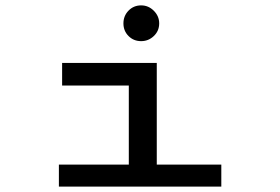

<svg xmlns="http://www.w3.org/2000/svg" viewBox="-20 -694 1040 714"><path d="M199 0V-82H459V-376H211V-460H563V-82H803V0ZM505 -541Q477 -541 458 -560Q439 -579 439 -607Q439 -635 458 -654.5Q477 -674 505 -674Q532 -674 552 -654Q572 -634 572 -607Q572 -579 552 -560Q532 -541 505 -541Z"/></svg>

Font: Inconsolata UltraExpanded Medium
Style: Regular
Weight: 500
Width: 9
Monospace: yes
Designer: Raph Levien, Cyreal, Brenton Simpson
Foundry: Raph Levien, Cyreal, Google
Version: Version 3.001; ttfautohint (v1.8.2.53-6de2)